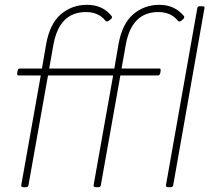

<svg xmlns="http://www.w3.org/2000/svg" viewBox="-20 -776 875 796"><path d="M389 0H375Q368 0 368 -8L449 -463H179L98 -8Q97 -1 89 0H75Q68 0 68 -8L149 -463H58Q51 -463 51 -471Q52 -478 53.5 -485Q55 -492 63 -492H154L171 -591Q186 -677 232 -716.5Q278 -756 341 -756Q406 -756 443 -709Q444 -708 444 -705V-701Q430 -687 423 -687Q420 -687 418 -689Q390 -726 336 -726Q225 -726 201 -588L184 -492H454L471 -591Q486 -677 532 -716.5Q578 -756 641 -756Q704 -756 743 -709L744 -703Q742 -699 738.5 -696Q735 -693 731.5 -690Q728 -687 723 -687Q720 -687 718 -689Q690 -726 636 -726Q525 -726 501 -588L484 -492H640Q646 -492 646 -487Q646 -464 635 -463H479L398 -8Q397 -1 389 0ZM689 0H675Q668 0 668 -8L798 -742Q799 -750 807 -750H821Q828 -750 828 -744L698 -8Q697 -1 689 0Z"/></svg>

Font: YamahaIndonesia935. App Thin
Style: Italic
Weight: 100
Italic angle: -10°
Designer: Dalton Maag Ltd
Foundry: Dalton Maag Ltd
Version: Version 1.002; January 01, 2024; Regular/Italic